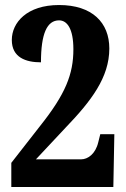

<svg xmlns="http://www.w3.org/2000/svg" viewBox="-20 -744 501 764"><path d="M25 0H431L435 -210H379L371 -178C360 -131 329 -110 303 -110H123L240 -235C343 -342 415 -436 415 -551C415 -654 347 -724 215 -724C87 -724 27 -654 27 -585C27 -515 83 -496 143 -496C143 -610 167 -663 215 -663C247 -663 272 -630 272 -548C272 -449 241 -370 139 -242L25 -96Z"/></svg>

Font: Noto Serif Thai ExtraCondensed ExtraBold
Style: Regular
Weight: 800
Width: 2
Designer: Monotype Design Team
Foundry: Monotype Imaging Inc.
Version: Version 2.002